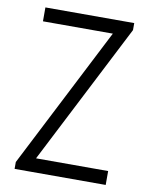

<svg xmlns="http://www.w3.org/2000/svg" viewBox="-80 -759 635 818"><g transform="rotate(10 237.0 -350.0)"><path d="M40 0V-29.8L352.1 -640.1H49.8V-700.2H434.1V-669.9L122.1 -60.1H434.1V0Z"/></g></svg>

Font: Abel
Style: Regular
Weight: 400
Designer: Matthew Desmond
Foundry: Matthew Desmond
Version: Version 1.003